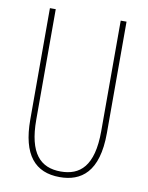

<svg xmlns="http://www.w3.org/2000/svg" viewBox="-82 -774 651 844"><g transform="rotate(10 243.0 -352.0)"><path d="M414 -217V-714H388V-221C388 -63 328 -15 243 -15C152 -15 98 -71 98 -221V-714H72V-217C72 -59 133 10 243 10C338 10 414 -42 414 -217Z"/></g></svg>

Font: Noto Sans Arabic UI XCn Th
Style: Regular
Weight: 100
Width: 2
Designer: Monotype Design Team, Nadine Chahine and Nizar Qandah
Foundry: Monotype Imaging Inc.
Version: Version 2.010